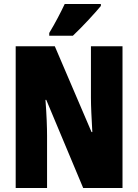

<svg xmlns="http://www.w3.org/2000/svg" viewBox="-20 -947 696 967"><path d="M488 -917V-927H306C285 -883 260 -834 228 -781V-767H347C397 -814 460 -883 488 -917ZM597 0V-714H438V-455C438 -412 441 -354 445 -282H441L256 -714H59V0H217V-263C217 -304 215 -365 209 -444H213L399 0Z"/></svg>

Font: Noto Sans Lao ExtraCondensed Black
Style: Regular
Weight: 900
Width: 2
Designer: Monotype Design Team
Foundry: Monotype Imaging Inc.
Version: Version 2.003